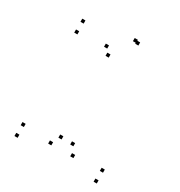

<svg xmlns="http://www.w3.org/2000/svg" viewBox="-185 -915 990 1054"><g transform="rotate(30 310.0 -388.0)"><path d="M581.5 10V-10H561.5V10ZM581.5 -58.5V-78.5H561.5V-58.5ZM368 -102.8V-122.8H348V-102.8ZM400.6 -46.6V-66.6H380.6V-46.6ZM400.6 -760V-780H380.6V-760ZM382.7 -766V-786H362.7V-766ZM80.2 -714.1V-734.1H60.2V-714.1ZM80.2 -645.6V-665.6H60.2V-645.6ZM292.7 -621.2V-641.2H272.7V-621.2ZM260.7 -660.2V-680.2H240.7V-660.2ZM260.7 -46.6V-66.6H240.7V-46.6ZM293.2 -102.8V-122.8H273.2V-102.8ZM79.8 -58.5V-78.5H59.8V-58.5ZM79.8 10V-10H59.8V10Z"/></g></svg>

Font: Monaspace Xenon Dots Var
Style: Regular
Weight: 400
Designer: Riley Cran and the Lettermatic Team
Version: Version 1.100 (Monaspace Xenon Dots)